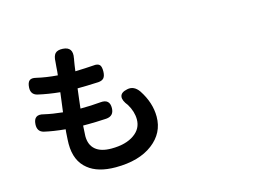

<svg xmlns="http://www.w3.org/2000/svg" viewBox="-105 -979 1710 1230"><g transform="rotate(-15 750.0 -363.5)"><path d="M523.4 47.9Q405.3 47.9 340.8 -4.9Q269.5 -61.5 269.5 -174.8Q269.5 -194.3 273.4 -251Q274.4 -263.7 275.4 -270.5Q194.3 -278.3 135.7 -292Q93.8 -302.7 96.7 -351.6Q100.6 -417 165 -399.4Q219.7 -386.7 287.1 -379.9Q290 -402.3 295.9 -447.3Q300.8 -488.3 303.7 -508.8Q225.6 -516.6 158.2 -532.2Q115.2 -543 118.2 -589.8Q120.1 -622.1 134.3 -633.8Q148.4 -645.5 178.7 -637.7Q241.2 -623 316.4 -617.2Q319.3 -636.7 321.3 -671.9Q322.3 -686.5 323.2 -693.4Q323.2 -695.3 323.7 -699.2Q324.2 -703.1 324.2 -705.1Q325.2 -742.2 339.8 -758.8Q355.5 -775.4 390.6 -773.4Q459 -769.5 444.3 -696.3Q444.3 -694.3 443.8 -690.9Q443.4 -687.5 442.4 -685.5Q440.4 -676.8 437 -652.3Q433.6 -627.9 431.6 -613.3Q498 -615.2 551.8 -619.1Q582 -623 594.7 -609.4Q605.5 -596.7 604.5 -563.5Q603.5 -536.1 592.3 -522.9Q581.1 -509.8 555.7 -507.8Q473.6 -503.9 417 -503.9Q414.1 -480.5 408.2 -432.6Q403.3 -393.6 401.4 -374H408.2Q470.7 -374 536.1 -379.9Q597.7 -385.7 596.7 -325.2Q595.7 -272.5 543.9 -268.6Q469.7 -264.6 427.7 -264.6Q409.2 -264.6 389.6 -264.6Q389.6 -259.8 388.7 -249Q385.7 -210 385.7 -195.3Q385.7 -136.7 421.9 -106Q458 -75.2 527.3 -75.2Q624 -75.2 679.7 -115.2Q732.4 -152.3 732.4 -213.9Q732.4 -265.6 701.2 -317.4Q670.9 -354.5 674.8 -379.9Q678.7 -407.2 722.7 -416Q768.6 -425.8 800.8 -379.9Q859.4 -291 859.4 -198.2Q859.4 -89.8 769.5 -21.5Q678.7 47.9 523.4 47.9Z"/></g></svg>

Font: Bpmf GenSen Rounded B
Style: B
Weight: 700
Foundry: But Ko
Version: Version 1.320